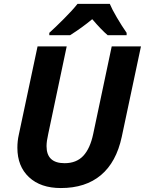

<svg xmlns="http://www.w3.org/2000/svg" viewBox="-20 -951 740 981"><path d="M627 -771H530.3Q499.5 -796.9 451.2 -853Q399.9 -810.1 337.9 -771H231.9V-783.2Q262.7 -811 306.6 -855Q350.6 -898.9 376 -931.2H541Q551.8 -904.8 577.1 -861.6Q602.5 -818.4 627 -783.2ZM700.2 -713.9 602.1 -252Q574.2 -122.1 495.6 -56.2Q417 9.8 291 9.8Q187.5 9.8 128.2 -45.7Q68.8 -101.1 68.8 -195.8Q68.8 -231 76.2 -263.2L171.9 -713.9H320.8L226.1 -265.1Q217.8 -229 217.8 -204.1Q217.8 -117.2 310.1 -117.2Q370.1 -117.2 405.3 -154.5Q440.4 -191.9 456.1 -266.1L550.8 -713.9Z"/></svg>

Font: TypoPRO Open Sans
Style: Bold Italic
Weight: 700
Italic angle: -12°
Foundry: Ascender Corporation
Version: Version 1.10